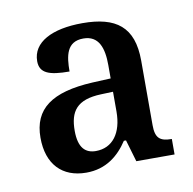

<svg xmlns="http://www.w3.org/2000/svg" viewBox="-50 -769 442 440"><g transform="rotate(-10 171.0 -549.5)"><path d="M118 -380C164 -380 194 -405 215 -437H220L235 -386H324V-422C296 -422 286 -431 286 -461V-611C286 -690 246 -719 168 -719C97 -719 51 -695 51 -651C51 -623 73 -615 120 -615C120 -651 125 -684 164 -684C200 -684 210 -654 210 -614V-583L167 -581C72 -576 28 -544 28 -477C28 -415 62 -380 118 -380ZM148 -425C124 -425 108 -439 108 -479C108 -524 125 -549 182 -551L210 -552V-506C210 -456 187 -425 148 -425Z"/></g></svg>

Font: Noto Serif Condensed Medium
Style: Regular
Weight: 500
Width: 3
Designer: Monotype Design Team
Foundry: Monotype Imaging Inc.
Version: Version 2.015